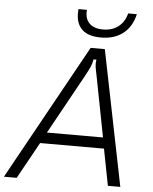

<svg xmlns="http://www.w3.org/2000/svg" viewBox="-106 -1026 859 1078"><g transform="rotate(5 324.0 -487.0)"><path d="M29 0H-43L379 -763H459L613 0H543L503 -206H143ZM176 -268H492L426 -609Q425 -616 420 -638.5Q415 -661 415 -678Q415 -684 417 -700H401Q397 -677 389 -658.5Q381 -640 362 -605ZM291 -950Q291 -966 292 -974H340Q335 -926 361 -899Q387 -872 439 -872Q491 -872 525.5 -899Q560 -926 572 -974H621Q605 -903 556 -864.5Q507 -826 431 -826Q361 -826 326 -858Q291 -890 291 -950Z"/></g></svg>

Font: Open Sauce Sans Light Italic
Style: Regular
Weight: 300
Italic angle: -10°
Designer: Alfredo Marco Pradil
Foundry: Creative Sauce Fz LLC
Version: Version 1.477